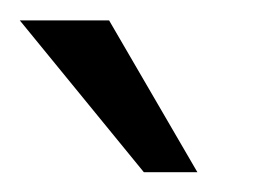

<svg xmlns="http://www.w3.org/2000/svg" viewBox="-42 -691 262 189"><path d="M99.6 -521.5 -22.5 -670.9H65.4L152.3 -521.5Z"/></svg>

Font: Padauk GrcRegTest
Style: Regular
Weight: 500
Designer: Debbi Hosken
Foundry: SIL
Version: Version 2.0